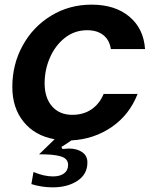

<svg xmlns="http://www.w3.org/2000/svg" viewBox="-20 -593 661 826"><path d="M426 -189H572Q537 -99 460.5 -46.5Q384 6 287 11Q263 28 244 39L249 48Q271 46 276 46Q311 46 333.5 61.5Q356 77 356 106Q356 157 313 185Q270 213 207 213Q160 213 115 199L124 147Q170 166 208 166Q238 166 255.5 153Q273 140 273 116Q273 89 240.5 79.5Q208 70 148 71L215 6Q130 -9 81.5 -69Q33 -129 33 -219Q33 -316 77.5 -397Q122 -478 200 -525.5Q278 -573 374 -573Q475 -573 536.5 -521.5Q598 -470 604 -382H457Q451 -421 424.5 -442Q398 -463 355 -463Q301 -463 259.5 -430.5Q218 -398 195 -345.5Q172 -293 172 -235Q172 -172 204 -135.5Q236 -99 291 -99Q339 -99 373.5 -122.5Q408 -146 426 -189Z"/></svg>

Font: Open Sauce One
Style: Bold Italic
Weight: 700
Italic angle: -10°
Designer: Alfredo Marco Pradil
Foundry: Creative Sauce Fz LLC
Version: Version 1.477